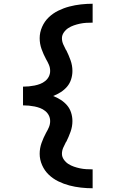

<svg xmlns="http://www.w3.org/2000/svg" viewBox="-20 -853 640 1026"><path d="M475 153Q444 153 412.5 149.5Q381 146 350.5 138Q320 130 291.5 116Q263 102 240.5 80.5Q218 59 205 29.5Q192 0 192 -31Q192 -61 202 -89Q212 -117 226 -143Q235 -158 241.5 -173.5Q248 -189 248 -206Q248 -222 241 -236Q234 -250 221.5 -260Q209 -270 194.5 -275.5Q180 -281 165 -284Q150 -287 134.5 -288.5Q119 -290 103 -290V-390Q119 -390 134.5 -391.5Q150 -393 165 -396Q180 -399 194.5 -404.5Q209 -410 221.5 -420Q234 -430 241 -444Q248 -458 248 -474Q248 -491 241.5 -506.5Q235 -522 226 -537Q212 -563 202 -591Q192 -619 192 -649Q192 -680 205 -709.5Q218 -739 240.5 -760.5Q263 -782 291.5 -796Q320 -810 350.5 -818Q381 -826 412.5 -829.5Q444 -833 475 -833V-732Q458 -732 441 -731Q424 -730 407.5 -726.5Q391 -723 375 -717.5Q359 -712 345 -703Q331 -694 321 -679.5Q311 -665 311 -649Q311 -632 318 -616Q325 -600 333 -585H334Q347 -559 357 -531Q367 -503 367 -474Q367 -451 360 -429Q353 -407 338.5 -390Q324 -373 304.5 -360.5Q285 -348 264 -340Q285 -332 304.5 -319.5Q324 -307 338.5 -290Q353 -273 360 -251Q367 -229 367 -206Q367 -177 357 -149Q347 -121 334 -95H333Q325 -80 318 -64Q311 -48 311 -31Q311 -15 321 -0.5Q331 14 345 23Q359 32 375 37.5Q391 43 407.5 46.5Q424 50 441 51Q458 52 475 52Z"/></svg>

Font: Iosevka Aile
Style: Bold
Weight: 700
Designer: Belleve Invis
Foundry: Belleve Invis
Version: Version 28.0.1; ttfautohint (v1.8.4)